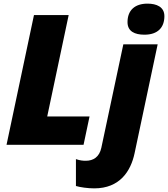

<svg xmlns="http://www.w3.org/2000/svg" viewBox="-20 -797 925 1057"><path d="M775 -606C850 -606 885 -647 885 -708C885 -759 842 -777 792 -777C723 -777 682 -741 682 -675C682 -624 722 -606 775 -606ZM16 0H440L473 -156H240L358 -714H167ZM499 240C639 240 700 146 721 46L848 -553H659L538 16C527 68 493 88 453 88C436 88 422 87 398 79V227C421 234 464 240 499 240Z"/></svg>

Font: Noto Sans Black
Style: Italic
Weight: 900
Italic angle: -12°
Designer: Monotype Design Team
Foundry: Monotype Imaging Inc.
Version: Version 2.013